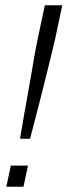

<svg xmlns="http://www.w3.org/2000/svg" viewBox="-20 -708 256 728"><path d="M56 -182Q63 -225 71 -270.5Q79 -316 87 -360Q95 -404 101.5 -443Q108 -482 113.5 -512.5Q119 -543 123 -561L150 -688H216L189 -560Q185 -542 177.5 -511.5Q170 -481 160.5 -442.5Q151 -404 140 -360Q129 -316 117 -270.5Q105 -225 94 -182ZM4 0 21 -80H86L69 0Z"/></svg>

Font: Saira UltraCondensed
Style: Italic
Weight: 400
Width: 1
Italic angle: -12°
Designer: Hector Gatti with collaboration of the Omnibus-Type team
Foundry: Omnibus-Type
Version: Version 1.101